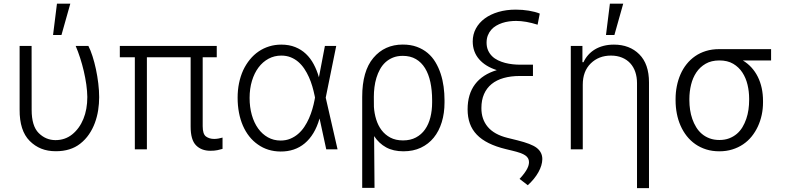

<svg xmlns="http://www.w3.org/2000/svg" viewBox="-20 -788 4145 1013"><path d="M83.5 -209.9V-545.5H146.7L147 -208.5Q147 -123.2 183.9 -86.3Q221.2 -49 272.4 -48.7Q323.2 -48.7 360.8 -78.8Q399.1 -109.7 419.9 -160.3Q440.7 -210.9 440.7 -276.3Q440.3 -306.8 435.4 -342Q430.4 -377.1 422.1 -412.8Q413.7 -448.5 402.7 -482.6Q391.7 -516.7 379.3 -545.5H446.4Q457.7 -523.8 468 -491.7Q478.3 -459.5 486.2 -422.8Q494 -386 498.6 -347.7Q503.2 -309.3 503.2 -275.2Q503.2 -241.1 497.9 -206.5Q492.5 -171.9 480.6 -139.7Q468.8 -107.6 449.6 -79.4Q430.4 -51.1 402.7 -29.5Q352.3 9.9 274.5 9.9Q231.5 9.9 197.6 -3.7Q163.7 -17.4 136.7 -44.4Q82.7 -98.4 83.5 -209.9ZM259.9 -603.3 280.5 -768.5H350.9L304.3 -603.3Z M612.2 -545.5H1123.6V-485.8H1049.4V-122.2Q1049.4 -80.6 1066.8 -67.8Q1084.5 -55 1110.1 -55Q1121.4 -55 1133.3 -57.2Q1145.2 -59.3 1154.1 -62.1V-2.5Q1142.4 1.1 1127 4.3Q1111.5 7.5 1090.2 7.5Q1042.6 7.5 1014.2 -21.3Q985.8 -50.1 985.8 -119.7V-485.8H755V0H691.4V-485.8H612.2Z M1263.1 -417.6Q1278.1 -449.2 1298.7 -474.3Q1319.2 -499.3 1344.8 -516.7Q1370.4 -534.1 1400.4 -543.3Q1430.4 -552.6 1464.1 -552.6Q1505.3 -552.6 1537.6 -539.6Q1570 -526.6 1594.1 -503.7Q1618.3 -480.8 1635.1 -449.2Q1652 -417.6 1662.6 -380.3L1694.2 -545.5H1753.9L1698.5 -272.7L1761 0H1701.3L1666.2 -162.3H1665.8Q1653.4 -119 1633.7 -86.3Q1614 -53.6 1587.9 -31.8Q1561.8 -9.9 1529.7 0.9Q1497.5 11.7 1460.2 11.4Q1392 11 1340.6 -25.6Q1315 -43.3 1295.1 -68.5Q1275.2 -93.8 1261.5 -125.2Q1247.9 -156.6 1240.8 -193.7Q1233.7 -230.8 1233.7 -272.4Q1233.7 -352.3 1263.1 -417.6ZM1460.2 -46.5Q1488.3 -46.5 1511.2 -55.9Q1534.1 -65.3 1552.7 -81.3Q1571.4 -97.3 1585.6 -118.6Q1599.8 -139.9 1610.3 -163.7Q1620.7 -187.5 1628 -212.4Q1635.3 -237.2 1639.6 -260.3L1642 -273.4L1639.9 -283.7Q1634.9 -307.9 1627.7 -332.7Q1620.4 -357.6 1609.9 -381Q1599.4 -404.5 1585.6 -425.2Q1571.7 -446 1553.8 -461.5Q1535.9 -476.9 1513.7 -485.8Q1491.5 -494.7 1464.1 -494.7Q1427.6 -494.7 1396.8 -478.2Q1366.1 -461.6 1343.9 -432Q1321.7 -402.3 1309.3 -361.3Q1296.9 -320.3 1296.9 -271.3Q1296.9 -222.7 1308.6 -181.5Q1320.3 -140.3 1341.8 -110.3Q1363.3 -80.3 1393.5 -63.4Q1423.7 -46.5 1460.2 -46.5Z M1891 -276.6Q1891 -413 1949.9 -482.6Q2009.2 -552.9 2105.1 -552.9Q2146.7 -552.9 2179.2 -541Q2211.6 -529.1 2236.2 -508.5Q2260.7 -487.9 2277.5 -459.7Q2294.4 -431.5 2305 -399Q2315.7 -366.5 2320.5 -330.8Q2325.3 -295.1 2325.3 -259.6V-247.5Q2325.3 -190.7 2310.7 -143.3Q2296.2 -95.9 2268.5 -61.8Q2240.8 -27.7 2200.5 -8.7Q2160.2 10.3 2108.7 10.3Q2055 10.3 2017.2 -10.5Q1979.4 -31.2 1953.8 -70L1956 203.1H1891ZM1952.4 -277.3 1952.8 -224.1Q1954.9 -190 1964.7 -158.2Q1974.4 -126.4 1992.9 -101.7Q2011.4 -77.1 2039.4 -62.1Q2067.5 -47.2 2106.2 -47.2Q2145.6 -47.2 2174.5 -62.7Q2203.5 -78.1 2222.5 -105.1Q2241.5 -132.1 2250.7 -168.7Q2259.9 -205.3 2259.9 -247.5V-259.6Q2259.9 -311.4 2250.7 -354.4Q2241.5 -397.4 2222.5 -428.3Q2203.5 -459.2 2174.4 -476.2Q2145.2 -493.3 2105.1 -493.3Q2076 -493.3 2053.4 -484.2Q2030.9 -475.1 2013.8 -459.5Q1996.8 -443.9 1985.1 -422.8Q1973.4 -401.6 1966.1 -377.7Q1958.8 -353.7 1955.6 -327.9Q1952.4 -302.2 1952.4 -277.3Z M2447.1 -210.9Q2447.1 -291.5 2486.5 -343.6Q2525.9 -395.6 2601.2 -418Q2540.5 -437.5 2507.5 -475.9Q2474.4 -514.2 2474.1 -569.2Q2474.1 -606.5 2490.8 -637.4Q2507.5 -668.3 2537.6 -690.5Q2567.8 -712.7 2609.6 -725Q2651.3 -737.2 2701.3 -737.2Q2719.1 -737.2 2736.5 -735.8Q2753.9 -734.4 2770.2 -731.7Q2786.6 -729 2801.3 -725.1Q2816.1 -721.2 2827.8 -716.3L2816.4 -657.7Q2753.9 -677.6 2702.8 -677.6Q2684.7 -677.6 2666 -675.1Q2647.4 -672.6 2630.1 -666.9Q2612.9 -661.2 2597.8 -652.3Q2582.7 -643.5 2571.6 -630.7Q2560.4 -617.9 2553.8 -601Q2547.2 -584.2 2547.2 -562.9Q2547.2 -539.8 2555.2 -522Q2563.2 -504.3 2576.5 -491.3Q2589.8 -478.3 2607.6 -469.8Q2625.4 -461.3 2645.1 -456.1Q2664.8 -451 2685 -448.9Q2705.3 -446.7 2724.1 -446.7H2791.9V-387.1H2722.7Q2675.1 -387.1 2637.4 -376.4Q2599.8 -365.8 2573.7 -344.5Q2547.6 -323.2 2533.7 -291.5Q2519.9 -259.9 2519.9 -218Q2519.5 -159.1 2553.4 -118.6Q2587.4 -78.1 2657.3 -60.7L2710.2 -47.6Q2746.8 -38.4 2771.8 -28.8Q2796.9 -19.2 2811.8 -7.8Q2841.3 15.3 2841.3 51.5Q2840.9 83.8 2821 119.9Q2801.1 155.9 2764.6 189.3L2721.2 155.9Q2736.5 139.6 2746.3 126.2Q2756 112.9 2761.5 102.1Q2767 91.3 2769 82.7Q2771 74.2 2771 67.1Q2771 45.1 2751.1 31.6Q2741.5 24.9 2724.4 18.8Q2707.4 12.8 2681.8 6.7L2649.5 -1.1Q2596.9 -13.8 2558.6 -32.8Q2520.2 -51.8 2495.6 -77.6Q2470.9 -103.3 2459 -136.5Q2447.1 -169.7 2447.1 -210.9Z M2991.5 -545.5H3052.9V-459.9H3058.6Q3068.2 -480.8 3083.3 -497.9Q3098.4 -514.9 3118.6 -527.2Q3138.8 -539.4 3164.1 -546Q3189.3 -552.6 3219.1 -552.6Q3301.8 -552.6 3353 -501.4Q3404.1 -450.3 3404.1 -353.3V204.5H3340.9V-349.4Q3340.9 -381.4 3331.9 -408.2Q3322.8 -435 3305.2 -454.2Q3287.6 -473.4 3261.9 -484Q3236.2 -494.7 3203.1 -494.7Q3139.2 -494.7 3096.9 -453.5Q3054.7 -412.3 3054.7 -340.9V0H2991.5ZM3177.2 -603.3 3197.8 -768.5H3268.1L3221.6 -603.3Z M3544.4 -266.3Q3544.4 -300.8 3551 -333.6Q3557.5 -366.5 3570.3 -395.8Q3583.1 -425.1 3602.5 -449.4Q3621.8 -473.7 3647.4 -491.5Q3672.9 -509.2 3704.7 -519Q3736.5 -528.8 3774.5 -528.8H4048.3V-469.1H3899.1Q3924.7 -453.8 3944.6 -432Q3964.5 -410.2 3978.2 -382.8Q3991.8 -355.5 3998.8 -323.3Q4005.7 -291.2 4005.7 -255V-247.5Q4005.7 -213.8 3998.8 -181.5Q3991.8 -149.1 3978.5 -120.6Q3965.2 -92 3945.7 -67.8Q3926.1 -43.7 3900.6 -26.5Q3875 -9.2 3843.6 0.5Q3812.1 10.3 3775.6 10.3Q3737.9 10.3 3706.1 0.4Q3674.4 -9.6 3648.6 -27.5Q3622.9 -45.5 3603.3 -70.3Q3583.8 -95.2 3570.7 -125Q3557.5 -154.8 3551 -188.7Q3544.4 -222.7 3544.4 -258.2ZM3617.2 -258.2Q3617.2 -233.7 3620.9 -208.6Q3624.6 -183.6 3632.6 -160.5Q3640.6 -137.4 3653.1 -117Q3665.5 -96.6 3683.1 -81.7Q3700.6 -66.8 3723.7 -58.1Q3746.8 -49.4 3775.6 -49.4Q3804.3 -49.4 3827.1 -58.1Q3849.8 -66.8 3867.4 -81.7Q3884.9 -96.6 3897.2 -117Q3909.4 -137.4 3917.4 -160.9Q3925.4 -184.3 3929 -209.7Q3932.5 -235.1 3932.5 -259.9V-268.1Q3932.5 -305 3924 -340.9Q3915.5 -376.8 3896.8 -405.4Q3878.2 -433.9 3848.4 -451.5Q3818.5 -469.1 3775.6 -469.1Q3733 -469.1 3702.9 -451.7Q3672.9 -434.3 3653.9 -405.9Q3634.9 -377.5 3626.1 -341.1Q3617.2 -304.7 3617.2 -266.3Z"/></svg>

Font: Inter P Light
Style: Regular
Weight: 300
Designer: Rasmus Andersson
Foundry: rsms
Version: Version 3.018;git-588b23468